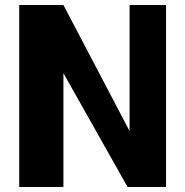

<svg xmlns="http://www.w3.org/2000/svg" viewBox="-20 -699 742 769"><path d="M57 50V-679H234L499 -174V-679H645V50H491L234 -406V50Z"/></svg>

Font: BM HANNA Pro
Style: Regular
Weight: 400
Designer: Woowa Brothers : Cheoljun Lim; Soyoung Lee; & Sandoll : Jooyeon Kang;
Foundry: Sandoll Communications Inc.
Version: Version 1.000;PS 1;hotconv 16.6.51;makeotf.lib2.5.65220